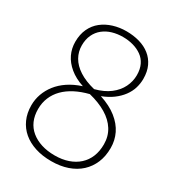

<svg xmlns="http://www.w3.org/2000/svg" viewBox="-262 -1312 1378 1493"><g transform="rotate(30 427.0 -565.0)"><path d="M427 19Q347 19 282.5 -2Q218 -23 172.5 -61.5Q127 -100 102 -155.5Q77 -211 77 -281Q77 -334 94.5 -383Q112 -432 145.5 -475Q179 -518 229.5 -552Q280 -586 350 -609Q275 -634 225 -675.5Q175 -717 150.5 -768.5Q126 -820 126 -879Q126 -946 150 -997Q174 -1048 216.5 -1081.5Q259 -1115 314.5 -1132Q370 -1149 431 -1149Q494 -1149 548.5 -1133.5Q603 -1118 643.5 -1086Q684 -1054 706.5 -1006Q729 -958 729 -893Q729 -851 716.5 -810Q704 -769 676.5 -732Q649 -695 608 -664.5Q567 -634 510 -612Q602 -582 661.5 -534.5Q721 -487 749.5 -428Q778 -369 778 -301Q778 -227 753.5 -168.5Q729 -110 683.5 -68Q638 -26 573 -3.5Q508 19 427 19ZM429 -33Q495 -33 548.5 -51.5Q602 -70 640 -104.5Q678 -139 698 -188Q718 -237 718 -299Q718 -371 683 -427Q648 -483 583 -522Q518 -561 428 -583Q360 -566 306 -538Q252 -510 214.5 -472Q177 -434 157 -386Q137 -338 137 -282Q137 -223 157 -177Q177 -131 216 -99Q255 -67 308.5 -50Q362 -33 429 -33ZM437 -633Q517 -654 568.5 -693.5Q620 -733 645.5 -785Q671 -837 671 -893Q671 -947 652 -986Q633 -1025 599 -1049Q565 -1073 522 -1085Q479 -1097 430 -1097Q380 -1097 335.5 -1084Q291 -1071 256.5 -1043.5Q222 -1016 203 -975Q184 -934 184 -880Q184 -824 211.5 -775.5Q239 -727 295.5 -690.5Q352 -654 437 -633Z"/></g></svg>

Font: Playwrite CL ExtraLight
Style: Regular
Weight: 200
Designer: Veronika Burian, José Scaglione
Foundry: TypeTogether
Version: Version 1.002